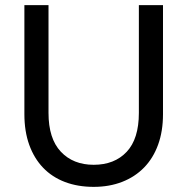

<svg xmlns="http://www.w3.org/2000/svg" viewBox="-20 -720 730 748"><path d="M345 8Q283 8 233 -11Q183 -30 148 -66.5Q113 -103 94 -155.5Q75 -208 75 -275V-700H169V-280Q169 -180 217 -129Q265 -78 345 -78Q426 -78 473.5 -128.5Q521 -179 521 -280V-700H615V-275Q615 -209 596 -156.5Q577 -104 541.5 -67.5Q506 -31 456 -11.5Q406 8 345 8Z"/></svg>

Font: PT Root UI Medium
Style: Regular
Weight: 500
Designer: Vitaly Kuzmin
Foundry: ParaType Ltd.
Version: Version 2.001G